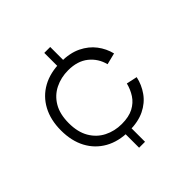

<svg xmlns="http://www.w3.org/2000/svg" viewBox="-183 -766 1008 1008"><g transform="rotate(-45 321.0 -262.0)"><path d="M313 -9Q236 -9 180 -40.5Q124 -72 93.5 -129Q63 -186 63 -264Q63 -342 94 -399.5Q125 -457 181.5 -488Q238 -519 315 -519Q384 -519 431 -496Q478 -473 506.5 -435.5Q535 -398 546 -353L482 -337Q468 -392 425 -426.5Q382 -461 313 -461Q260 -461 215.5 -439Q171 -417 145 -373Q119 -329 119 -262Q119 -196 145 -151.5Q171 -107 215.5 -84.5Q260 -62 313 -62Q366 -62 400 -80Q434 -98 453.5 -128Q473 -158 482 -194L542 -181Q532 -134 504 -94.5Q476 -55 429 -32Q382 -9 313 -9ZM289 90V-47H333V90ZM289 -477V-614H333V-477Z"/></g></svg>

Font: Parkinsans Light
Style: Regular
Weight: 300
Designer: Red Stone, Indian Type Foundry
Foundry: Indian Type Foundry
Version: Version 1.000